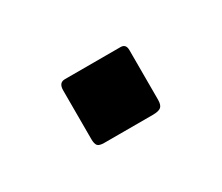

<svg xmlns="http://www.w3.org/2000/svg" viewBox="-37 -482 252 218"><g transform="rotate(-30 89.5 -373.5)"><path d="M133 -343V-408C133 -413.3 130.7 -416 126 -416H53C47.7 -416 45 -412.7 45 -406V-342C45 -338 45.7 -335.2 47 -333.5C48.3 -331.8 51.3 -331 56 -331H119C124.3 -331 128 -331.8 130 -333.5C132 -335.2 133 -338.3 133 -343Z"/></g></svg>

Font: Libre Franklin ExtraLight
Style: Regular
Weight: 275
Designer: Pablo Impallari, Rodrigo Fuenzalida
Foundry: Impallari Type
Version: Version 1.002; ttfautohint (v1.5)